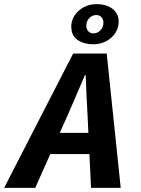

<svg xmlns="http://www.w3.org/2000/svg" viewBox="-63 -912 683 932"><path d="M266 -354 227 -267H366L362 -353Q359 -401 357 -448.5Q355 -496 353 -547H349Q328 -499 308 -451Q288 -403 266 -354ZM-43 0 292 -652H455L523 0H379L371 -164H181L108 0ZM389 -697Q346 -697 314.5 -717.5Q283 -738 283 -783Q283 -805 292.5 -825Q302 -845 319 -860Q336 -875 358 -883.5Q380 -892 406 -892Q427 -892 446 -887Q465 -882 480 -871.5Q495 -861 504 -845Q513 -829 513 -807Q513 -784 503.5 -764Q494 -744 477 -729Q460 -714 437.5 -705.5Q415 -697 389 -697ZM391 -750Q410 -750 424.5 -765Q439 -780 439 -802Q439 -817 430 -828Q421 -839 404 -839Q384 -839 370 -823.5Q356 -808 356 -788Q356 -772 365 -761Q374 -750 391 -750Z"/></svg>

Font: Source Code Pro
Style: Bold Italic
Weight: 700
Italic angle: -11°
Monospace: yes
Designer: Paul D. Hunt, Teo Tuominen
Foundry: Adobe Systems Incorporated
Version: Version 1.050;PS 1.000;hotconv 16.6.51;makeotf.lib2.5.65220